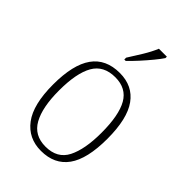

<svg xmlns="http://www.w3.org/2000/svg" viewBox="-230 -856 957 957"><g transform="rotate(45 248.5 -378.0)"><path d="M248 10Q159 10 108 -58Q57 -126 57 -267Q57 -407 105.5 -475Q154 -543 252 -543Q343 -543 391.5 -475.5Q440 -408 440 -267Q440 -125 391.5 -57.5Q343 10 248 10ZM249 -21Q332 -21 365 -86Q398 -151 398 -267Q398 -391 363.5 -451.5Q329 -512 251 -512Q169 -512 134 -450.5Q99 -389 99 -267Q99 -148 134.5 -84.5Q170 -21 249 -21ZM220 -619Q242 -653 266 -692.5Q290 -732 304 -766H360V-756Q349 -739 326 -711Q303 -683 277 -654.5Q251 -626 230 -606H220Z"/></g></svg>

Font: Noto Serif Lao SemiCondensed ExtraLight
Style: Regular
Weight: 200
Width: 4
Designer: Monotype Design Team
Foundry: Monotype Imaging Inc.
Version: Version 2.003; ttfautohint (v1.8.4.7-5d5b)